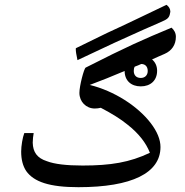

<svg xmlns="http://www.w3.org/2000/svg" viewBox="-20 -913 768 798"><path d="M302 -663C413 -716 509 -760 577 -790C621 -809 646 -820 663 -828C682 -837 685 -846 688 -864C688 -875 683 -885 672 -893C590 -854 508 -814 425 -776C378 -753 334 -732 296 -713C295 -713 295 -711 295 -708C295 -700 297 -686 302 -663ZM306 -135C528 -135 647 -194 647 -302C647 -333 633 -367 606 -402C552 -472 455 -535 353 -560C399 -577 446 -596 498 -618C498 -578 525 -554 565 -554C605 -554 633 -578 633 -619C633 -639 625 -655 612 -666C629 -674 646 -681 664 -689C694 -702 711 -727 711 -760C711 -776 704 -788 693 -798C573 -748 509 -720 336 -632C329 -628 310 -556 310 -527C310 -490 338 -462 374 -462C382 -462 391 -463 399 -465C445 -441 482 -418 510 -395C557 -358 587 -319 603 -278C519 -238 440 -225 323 -225C256 -225 206 -231 175 -243C134 -256 117 -281 116 -320C116 -334 118 -348 120 -360H81C74 -342 68 -307 68 -283C68 -250 75 -223 89 -202C121 -157 186 -135 306 -135ZM565 -589C546 -589 536 -601 536 -618C536 -625 537 -631 540 -636C549 -639 558 -643 567 -647C582 -647 594 -638 594 -618C594 -601 583 -589 565 -589Z"/></svg>

Font: Noto Naskh Arabic UI Medium
Style: Regular
Weight: 500
Designer: Monotype Design Team, David Williams, Mohamad Dakak and Nizar Qandah
Foundry: Monotype Imaging Inc.
Version: Version 2.014